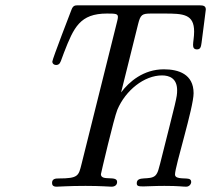

<svg xmlns="http://www.w3.org/2000/svg" viewBox="-20 -703 795 723"><path d="M176 -14C176 -6 180 0 193 0C204 0 237 -3 302 -3C361 -3 390 0 400 0C412 0 421 -6 421 -18C421 -44 360 -19 360 -47C360 -49 409 -259 422 -290C453 -363 523 -419 590 -419C618 -419 647 -408 647 -363C647 -336 644 -330 583 -87C578 -71 576 -53 565 -42C544 -22 495 -43 495 -13C495 -3 500 -1 519 -1C535 -1 560 -3 599 -3C656 -3 665 0 681 0C693 0 700 -10 700 -18C700 -21 699 -25 696 -27C687 -36 639 -24 639 -46C639 -77 709 -298 709 -352C709 -424 652 -442 597 -442C520 -442 466 -395 436 -355C438 -364 479 -526 500 -612C509 -648 515 -652 549 -652H599C670 -652 711 -650 711 -584C711 -563 707 -546 707 -534C707 -524 710 -517 722 -517C736 -517 737 -529 739 -542C744 -584 755 -662 755 -667C755 -680 747 -683 731 -683H274C262 -683 255 -682 249 -666C249 -666 177 -480 177 -471C177 -459 192 -455 201 -461C208 -466 209 -473 221 -505C258 -600 281 -652 383 -652C416 -652 424 -651 424 -639C424 -631 420 -620 416 -602L287 -85C276 -41 275 -31 201 -31C189 -31 176 -30 176 -14Z"/></svg>

Font: CMU Serif
Style: Italic
Weight: 500
Italic angle: -14.04°
Version: Version 0.7.0